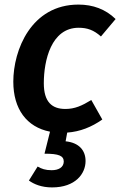

<svg xmlns="http://www.w3.org/2000/svg" viewBox="-20 -564 524 837"><path d="M426 -43 378 -128C337 -103 306 -89 265 -89C207 -89 171 -119 171 -201C171 -300 203 -443 323 -443C360 -443 389 -433 420 -405L484 -481C440 -524 385 -544 322 -544C116 -544 38 -346 38 -208C38 -89 96 -10 198 10L174 106C237 106 258 115 258 141C257 166 235 178 205 178C178 178 161 172 144 162L106 223C128 239 161 253 207 253C309 253 353 193 353 138C353 92 325 58 266 52L273 14C329 10 379 -10 426 -43Z"/></svg>

Font: Fira Sans Medium
Style: Italic
Weight: 500
Italic angle: -8°
Designer: bBox Type GmbH & Carrois Corporate GbR & Edenspiekermann AG
Foundry: bBox Type GmbH & Carrois Corporate GbR & Edenspiekermann AG
Version: Version 4.301;PS 004.301;hotconv 1.0.88;makeotf.lib2.5.64775